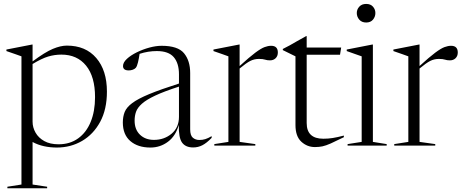

<svg xmlns="http://www.w3.org/2000/svg" viewBox="-20 -760 2416 1002"><path d="M226 214.5V222.5H18.5V214.5L92 203V-466Q82 -470 61.8 -476.8Q41.5 -483.5 13.5 -493.5V-501.5L147 -527.5H150V-439.5Q215 -488 255.8 -505Q296.5 -522 329 -522Q427 -522 482.5 -457.2Q538 -392.5 538 -282Q538 -189.5 502.8 -124.2Q467.5 -59 408.2 -24.5Q349 10 276.5 10Q242 10 209.8 3Q177.5 -4 150 -19V203ZM476 -253Q476 -360 429.2 -417.5Q382.5 -475 300.5 -475Q265 -475 231.5 -465Q198 -455 150 -426V-125Q150 -95 165.5 -67.8Q181 -40.5 211 -23.8Q241 -7 285.5 -7Q345 -7 387.8 -37.8Q430.5 -68.5 453.2 -123.8Q476 -179 476 -253Z M988 9.5Q948.5 9.5 930.2 -15.8Q912 -41 913 -108Q897 -50.5 856.5 -20.2Q816 10 765 10Q699.5 10 660.2 -23.8Q621 -57.5 621 -121Q621 -151.5 630.8 -175.8Q640.5 -200 670.2 -222.2Q700 -244.5 758.5 -268.8Q817 -293 914 -324V-372Q914 -430 886.8 -461.8Q859.5 -493.5 798.5 -493.5Q752.5 -493.5 708.5 -479Q705 -454.5 700 -434.2Q695 -414 689 -406.5Q683.5 -400 673 -396.2Q662.5 -392.5 652 -392.5Q622 -392.5 622 -415.5Q622 -434 642.2 -452.8Q662.5 -471.5 694 -487Q725.5 -502.5 760 -511.8Q794.5 -521 823.5 -521Q908.5 -521 940.5 -482Q972.5 -443 972.5 -379V-85Q972.5 -53 986.5 -41.2Q1000.5 -29.5 1020.5 -29.5Q1037 -29.5 1051 -33.8Q1065 -38 1084.5 -49.5V-40.5Q1058.5 -13.5 1036 -2Q1013.5 9.5 988 9.5ZM682.5 -130.5Q682.5 -84 710.5 -57Q738.5 -30 783.5 -30Q837 -30 875.5 -62.2Q914 -94.5 914 -150.5V-308Q836.5 -283 790.2 -261.2Q744 -239.5 720.8 -218.8Q697.5 -198 690 -176.8Q682.5 -155.5 682.5 -130.5Z M1395 -521Q1430 -521 1430 -486Q1430 -467.5 1418.5 -456.2Q1407 -445 1389 -445Q1374 -445 1363 -448.8Q1352 -452.5 1331.5 -452.5Q1307 -452.5 1286.2 -442Q1265.5 -431.5 1230.5 -402.5V-19.5L1312.5 -8V0H1098.5V-8L1172 -19.5V-466Q1162.5 -470 1142 -476.8Q1121.5 -483.5 1094 -493.5V-501.5L1227.5 -527.5H1230.5V-415.5Q1282 -462.5 1312.2 -485Q1342.5 -507.5 1360.8 -514.2Q1379 -521 1395 -521Z M1580.5 -118Q1580.5 -36 1667.5 -36Q1693 -36 1716.5 -39.8Q1740 -43.5 1774.5 -52.5V-44Q1731 -22.5 1705.8 -11.2Q1680.5 0 1662.5 3.8Q1644.5 7.5 1623.5 7.5Q1583 7.5 1552.5 -20.5Q1522 -48.5 1522 -107.5V-466L1456 -498.5V-504.5Q1479 -516 1493 -523.8Q1507 -531.5 1525 -542.2Q1543 -553 1577.5 -571.5H1580.5V-512H1760.5L1754.5 -474.5H1580.5Z M1891 -642.5Q1868 -642.5 1855 -657.5Q1842 -672.5 1842 -692Q1842 -711 1855 -725.2Q1868 -739.5 1891 -739.5Q1914 -739.5 1926.5 -725.2Q1939 -711 1939 -692Q1939 -672.5 1926.5 -657.5Q1914 -642.5 1891 -642.5ZM1926 -527.5V-19.5L1998 -8V0H1794V-8L1867.5 -19.5V-466Q1859 -469 1835.5 -477.2Q1812 -485.5 1789.5 -493.5V-501.5L1922.5 -527.5Z M2334 -521Q2369 -521 2369 -486Q2369 -467.5 2357.5 -456.2Q2346 -445 2328 -445Q2313 -445 2302 -448.8Q2291 -452.5 2270.5 -452.5Q2246 -452.5 2225.2 -442Q2204.5 -431.5 2169.5 -402.5V-19.5L2251.5 -8V0H2037.5V-8L2111 -19.5V-466Q2101.5 -470 2081 -476.8Q2060.5 -483.5 2033 -493.5V-501.5L2166.5 -527.5H2169.5V-415.5Q2221 -462.5 2251.2 -485Q2281.5 -507.5 2299.8 -514.2Q2318 -521 2334 -521Z"/></svg>

Font: Newsreader Display Light
Style: Regular
Weight: 300
Designer: Hugues Gentile
Foundry: Production Type
Version: Version 1.001